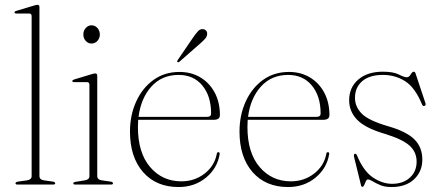

<svg xmlns="http://www.w3.org/2000/svg" viewBox="-20 -744 1774 774"><path d="M139 -715.5V-34.5Q139 -19.5 157.5 -17L192.5 -12Q202.5 -10.5 202.5 -5Q202.5 0 194 0H50.5Q42.5 0 42.5 -5Q42.5 -10.5 53.5 -12L89 -17Q107.5 -20 107.5 -34V-679Q107.5 -689.5 97.5 -689.5H47Q38.5 -689.5 38.5 -694Q38.5 -698.5 47 -700.5L115 -721Q125.5 -724.5 131 -724.5Q139 -724.5 139 -715.5Z M349 -568.5Q335 -568.5 325.5 -579.2Q316 -590 316 -605Q316 -620.5 325.8 -631.2Q335.5 -642 349 -642Q363 -642 372.8 -631Q382.5 -620 382.5 -605Q382.5 -590 372.8 -579.2Q363 -568.5 349 -568.5ZM372 -438.5V-34.5Q372 -19.5 390.5 -17L425.5 -12Q435.5 -10.5 435.5 -5Q435.5 0 427 0H283.5Q275.5 0 275.5 -5Q275.5 -9.5 285 -11L322 -17Q340.5 -20 340.5 -34V-402Q340.5 -413 330.5 -413H280Q271.5 -413 271.5 -417.5Q271.5 -421 280 -424L348 -444.5Q358.5 -448 364 -448Q372 -448 372 -438.5Z M866.5 -280Q866.5 -261 841.5 -261H537Q536 -247 536 -232Q536 -128 585.2 -70.5Q634.5 -13 711 -13Q764.5 -13 804.8 -44.2Q845 -75.5 854 -124Q855 -130.5 860 -130.5Q866.5 -130.5 865.5 -123Q856.5 -66 810.5 -28Q764.5 10 700 10Q609.5 10 556.8 -50.2Q504 -110.5 504 -213.5Q504 -280 529 -334.8Q554 -389.5 598.8 -421.8Q643.5 -454 703.5 -454Q751 -454 787.8 -432Q824.5 -410 845.5 -370.8Q866.5 -331.5 866.5 -280ZM700 -442Q632.5 -442 590.2 -395Q548 -348 538.5 -273H815.5Q831 -273 831 -286.5Q831 -356.5 795.8 -399.2Q760.5 -442 700 -442ZM757.5 -591.5Q769 -608 777.8 -617.8Q786.5 -627.5 797.5 -626.5Q806.5 -626 811.2 -620Q816 -614 815 -606Q814.5 -596.5 806.8 -587.8Q799 -579 787.5 -569L703 -495Q699 -491.5 695.5 -494Q692.5 -496 696.5 -502Z M1308 -280Q1308 -261 1283 -261H978.5Q977.5 -247 977.5 -232Q977.5 -128 1026.8 -70.5Q1076 -13 1152.5 -13Q1206 -13 1246.2 -44.2Q1286.5 -75.5 1295.5 -124Q1296.5 -130.5 1301.5 -130.5Q1308 -130.5 1307 -123Q1298 -66 1252 -28Q1206 10 1141.5 10Q1051 10 998.2 -50.2Q945.5 -110.5 945.5 -213.5Q945.5 -280 970.5 -334.8Q995.5 -389.5 1040.2 -421.8Q1085 -454 1145 -454Q1192.5 -454 1229.2 -432Q1266 -410 1287 -370.8Q1308 -331.5 1308 -280ZM1141.5 -442Q1074 -442 1031.8 -395Q989.5 -348 980 -273H1257Q1272.5 -273 1272.5 -286.5Q1272.5 -356.5 1237.2 -399.2Q1202 -442 1141.5 -442Z M1560.5 -3Q1605 -3 1632.2 -27.8Q1659.5 -52.5 1659.5 -92.5Q1659.5 -131 1631 -157Q1602.5 -183 1528 -205.5Q1451 -228.5 1419.2 -261.8Q1387.5 -295 1387.5 -340Q1387.5 -391.5 1424.2 -423.2Q1461 -455 1523.5 -455Q1565.5 -455 1587.5 -443.8Q1609.5 -432.5 1619.5 -432.5Q1629 -432.5 1635.5 -443.8Q1642 -455 1648 -455Q1652.5 -455 1655 -448.5L1694.5 -330Q1698.5 -320 1692 -317.5Q1685 -314.5 1681.5 -322.5Q1653.5 -391 1613.5 -416.5Q1573.5 -442 1523.5 -442Q1469.5 -442 1440.2 -416.8Q1411 -391.5 1411 -349.5Q1411 -313.5 1438.5 -285.8Q1466 -258 1543.5 -235.5Q1618.5 -214 1650.5 -182.2Q1682.5 -150.5 1682.5 -100.5Q1682.5 -52.5 1649.2 -21.2Q1616 10 1558 10Q1531.5 10 1513 2.2Q1494.5 -5.5 1482.5 -13Q1470.5 -20.5 1463 -20.5Q1458 -20.5 1454.8 -13.2Q1451.5 -6 1448.5 1.5Q1445.5 9 1441.5 9Q1436.5 9 1435.5 3.5L1408.5 -106.5Q1404.5 -122 1410 -124Q1416 -126 1420 -115.5Q1445.5 -54 1483.5 -28.5Q1521.5 -3 1560.5 -3Z"/></svg>

Font: Fraunces 72pt S000 Thin
Style: Regular
Weight: 100
Version: Version 1.000; ttfautohint (v1.8.3)